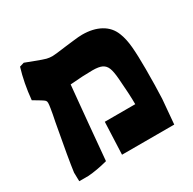

<svg xmlns="http://www.w3.org/2000/svg" viewBox="-134 -717 868 863"><g transform="rotate(-30 300.5 -286.0)"><path d="M40 -38Q48 -100 81 -277Q89 -315 93 -341Q96 -359 96 -368Q96 -376 92 -380.5Q88 -385 73 -394L38 -415Q46 -500 68 -572L91 -579L136 -562Q175 -547 189 -543.5Q203 -540 218 -540Q232 -540 290 -548Q300 -549 332 -553Q364 -557 381 -557Q437 -557 476 -535.5Q515 -514 531 -473Q544 -441 548 -396Q552 -351 552 -280Q552 -195 549 -127L538 0H267L274 -167H432Q432 -218 425 -302Q422 -341 414.5 -360Q407 -379 390.5 -387Q374 -395 341 -395Q294 -395 225 -389Q219 -331 214.5 -278.5Q210 -226 206 -188L190 -11Q133 4 88 7H41Z"/></g></svg>

Font: Suez One
Style: Regular
Weight: 400
Version: Version 1.000